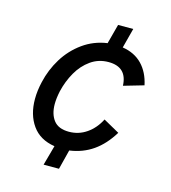

<svg xmlns="http://www.w3.org/2000/svg" viewBox="-104 -670 760 854"><g transform="rotate(15 276.0 -243.0)"><path d="M200.7 8.3Q131.8 -2.4 97.2 -51.3Q62.5 -100.1 62.5 -172.4Q62.5 -210 72.3 -252Q85.9 -312 117.9 -364Q149.9 -416 199.2 -451.4Q248.5 -486.8 310.5 -495.6L334.5 -585.9H404.3L380.4 -494.6Q436.5 -485.8 470.9 -450.2Q505.4 -414.6 517.6 -356.9L425.3 -330.1Q421.9 -415.5 336.9 -415.5Q291 -415.5 254.9 -389.9Q218.8 -364.3 195.3 -323Q171.9 -281.7 160.6 -233.9Q153.3 -199.7 153.3 -173.3Q153.3 -127 175.3 -98.6Q197.3 -70.3 245.6 -70.3Q290.5 -70.3 326.9 -95.5Q363.3 -120.6 385.3 -164.1L459.5 -122.6Q423.8 -64 376.7 -31.2Q329.6 1.5 269 9.8L246.1 100.1H175.3Z"/></g></svg>

Font: Acari Sans Medium
Style: Italic
Weight: 500
Italic angle: -13°
Designer: Alfredo Marco Pradil and Stefan Peev
Foundry: Hanken Design Co.
Version: Version 1.045